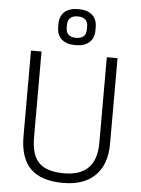

<svg xmlns="http://www.w3.org/2000/svg" viewBox="-62 -997 773 1052"><g transform="rotate(5 324.5 -471.0)"><path d="M326 7Q204 7 145.5 -51Q87 -109 87 -229V-700H145V-229Q145 -131 187.5 -88.5Q230 -46 326 -46Q504 -46 504 -229V-700H563V-229Q563 -172 547.5 -128.5Q532 -85 501.5 -54.5Q471 -24 427 -8.5Q383 7 326 7ZM326 -751Q277 -751 250.5 -774.5Q224 -798 224 -842V-858Q224 -902 250.5 -925.5Q277 -949 326 -949Q376 -949 402.5 -925.5Q429 -902 429 -858V-842Q429 -798 402.5 -774.5Q376 -751 326 -751ZM326 -791Q354 -791 368 -804Q382 -817 382 -842V-858Q382 -883 368 -896Q354 -909 326 -909Q299 -909 285 -896Q271 -883 271 -858V-842Q271 -817 285 -804Q299 -791 326 -791Z"/></g></svg>

Font: Pathway Extreme 8pt Thin 12pt
Style: Regular
Weight: 100
Version: Version 1.001;gftools[0.9.26]